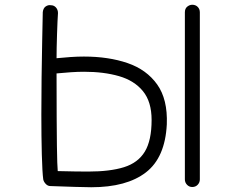

<svg xmlns="http://www.w3.org/2000/svg" viewBox="-20 -714 1040 808"><path d="M789 73Q776 73 767 63.5Q758 54 758 41V-662Q758 -678 768 -686Q778 -694 789 -694Q803 -694 812 -685Q821 -676 821 -662V41Q821 54 812 63.5Q803 73 789 73ZM364 74Q336 74 295.5 72.5Q255 71 192 69Q181 69 172.5 60Q164 51 162 41Q158 11 156 -63.5Q154 -138 154 -231Q154 -308 155 -388Q156 -468 157.5 -540Q159 -612 160 -663Q162 -680 172.5 -687Q183 -694 194 -692Q207 -692 215.5 -682.5Q224 -673 224 -659Q223 -647 222 -623Q221 -599 220 -570Q219 -541 218.5 -514Q218 -487 218 -469Q248 -472 277 -474Q306 -476 333 -476Q437 -476 517 -448.5Q597 -421 641.5 -358.5Q686 -296 682 -191Q675 -51 594 11.5Q513 74 364 74ZM351 8Q443 8 502 -10.5Q561 -29 589.5 -76Q618 -123 618 -209Q618 -286 581.5 -330.5Q545 -375 481 -393.5Q417 -412 334 -412Q307 -412 278 -410Q249 -408 218 -405Q218 -294 218.5 -220Q219 -146 219.5 -100.5Q220 -55 221 -30.5Q222 -6 223 6Q264 7 295 7.5Q326 8 351 8Z"/></svg>

Font: Hachi Maru Pop
Style: Regular
Weight: 400
Designer: Nontynet
Foundry: Nontynet
Version: Version 1.300